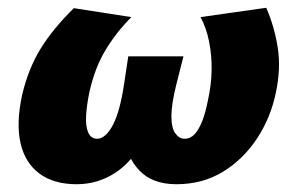

<svg xmlns="http://www.w3.org/2000/svg" viewBox="-20 -458 766 494"><path d="M177 16Q119 16 82 -11Q45 -38 33 -89Q21 -140 37 -214Q53 -282 85 -333.5Q117 -385 170 -437L318 -414Q280 -376 252 -330Q224 -284 210 -221Q203 -187 201.5 -160Q200 -133 207 -117Q214 -101 230 -101Q241 -101 251.5 -110.5Q262 -120 271 -137.5Q280 -155 287 -181Q294 -207 299 -240L310 -313H452L434 -242Q421 -190 421 -159.5Q421 -129 431 -115Q441 -101 455 -101Q470 -101 481 -113Q492 -125 500.5 -147Q509 -169 515 -200Q524 -240 524.5 -278Q525 -316 518 -351Q511 -386 496 -414L665 -438Q686 -390 694.5 -336Q703 -282 690 -221Q677 -156 641.5 -102Q606 -48 553.5 -16Q501 16 434 16Q372 16 338.5 -19.5Q305 -55 300 -108L354 -104Q321 -42 276 -13Q231 16 177 16Z"/></svg>

Font: Ysabeau Black
Style: Italic
Weight: 900
Italic angle: -12°
Version: Version 2.000;gftools[0.9.27.dev2+g8671c4b]